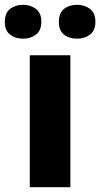

<svg xmlns="http://www.w3.org/2000/svg" viewBox="-53 -779 417 799"><path d="M240 0H71V-549H240ZM-33 -688Q-33 -725 -11 -742Q11 -759 43 -759Q74 -759 96.5 -742Q119 -725 119 -688Q119 -652 96.5 -635Q74 -618 43 -618Q11 -618 -11 -635Q-33 -652 -33 -688ZM192 -688Q192 -725 213.5 -742Q235 -759 268 -759Q299 -759 321.5 -742Q344 -725 344 -688Q344 -652 321.5 -635Q299 -618 268 -618Q235 -618 213.5 -635Q192 -652 192 -688Z"/></svg>

Font: Noto Sans Khmer ExtraBold
Style: Regular
Weight: 800
Version: Version 2.003